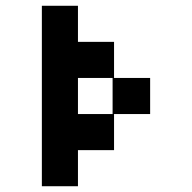

<svg xmlns="http://www.w3.org/2000/svg" viewBox="-20 -645 665 665"><path d="M125 0V-625H250V-500H375V-375H500V-250H375V-125H250V0ZM250 -250H370V-375H250Z"/></svg>

Font: Silkscreen
Style: Regular
Weight: 400
Designer: Jason Kottke
Foundry: Jason Kottke
Version: Version 1.001; ttfautohint (v1.8.4.7-5d5b)